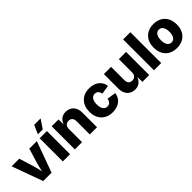

<svg xmlns="http://www.w3.org/2000/svg" viewBox="233 -1981 3201 3201"><g transform="rotate(-45 1833.5 -380.0)"><path d="M208.5 0H405.8L604.5 -545.9H426.8L346.7 -278.8C332 -229.5 320.8 -180.2 310.1 -127.4C298.8 -180.2 287.1 -230 272 -278.8L190.4 -545.9H10.7Z M671.4 0H841.8V-545.9H671.4ZM697.3 -614.3H812.5L916.5 -769.5H765.1Z M1125 -311.5C1125 -375 1162.6 -412.6 1218.3 -412.6C1273.9 -412.6 1307.1 -376 1307.1 -314.5V0H1477.5V-347.7C1477.5 -471.2 1402.8 -552.7 1288.6 -552.7C1200.2 -552.7 1146.5 -503.9 1117.7 -428.2L1114.7 -545.9H954.6V0H1125Z M1843.3 10.3C1983.9 10.3 2078.1 -65.4 2095.2 -187.5L1938 -212.9C1927.7 -153.8 1895.5 -120.1 1845.2 -120.1C1779.8 -120.1 1742.7 -178.2 1742.7 -272C1742.7 -366.2 1779.8 -422.4 1845.2 -422.4C1895.5 -422.4 1926.8 -389.6 1937.5 -332.5L2094.7 -358.9C2077.6 -477.5 1982.4 -552.7 1843.3 -552.7C1672.4 -552.7 1568.8 -439.5 1568.8 -271C1568.8 -103 1672.4 10.3 1843.3 10.3Z M2374.5 6.8C2462.4 6.8 2516.1 -42 2545.4 -118.2L2547.9 0H2708V-545.9H2537.6V-234.4C2537.6 -170.9 2500 -133.3 2444.3 -133.3C2388.7 -133.3 2355.5 -169.9 2355.5 -231.4V-545.9H2185.1V-198.2C2185.1 -74.7 2259.8 6.8 2374.5 6.8Z M2990.7 -727.5H2820.3V0H2990.7Z M3356.9 10.3C3527.3 10.3 3630.9 -103 3630.9 -271C3630.9 -439.5 3527.3 -552.7 3356.9 -552.7C3186 -552.7 3082.5 -439.5 3082.5 -271C3082.5 -103 3186 10.3 3356.9 10.3ZM3356.9 -120.1C3291.5 -120.1 3256.3 -181.2 3256.3 -272C3256.3 -363.3 3291.5 -422.4 3356.9 -422.4C3422.4 -422.4 3457.5 -363.3 3457.5 -272C3457.5 -181.2 3422.4 -120.1 3356.9 -120.1Z"/></g></svg>

Font: Inter ExtraBold
Style: Regular
Weight: 800
Designer: Rasmus Andersson
Foundry: rsms
Version: Version 4.001;git-9221beed3